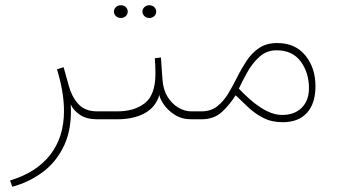

<svg xmlns="http://www.w3.org/2000/svg" viewBox="-20 -456 1288 734"><path d="M351.6 0Q312 0 287.1 -16.1Q262.2 -32.2 250.5 -56.2Q255.4 35.2 225.6 99.1Q195.8 163.1 143.1 202.1Q90.3 241.2 26.9 257.8L18.6 233.9Q118.2 204.1 171.4 136.5Q224.6 68.8 224.6 -31.7Q224.6 -104.5 197.8 -190.9L223.1 -199.2L243.2 -127.4Q253.9 -86.9 279.3 -58.6Q304.7 -30.3 351.6 -30.3H381.3V0Z M524.4 -411.6Q524.4 -421.4 532 -428.7Q539.6 -436 550.8 -436Q562 -436 569.6 -429Q577.1 -421.9 577.1 -411.6Q577.1 -401.4 569.6 -394.3Q562 -387.2 550.8 -387.2Q539.6 -387.2 532 -394.5Q524.4 -401.9 524.4 -411.6ZM415.5 -411.6Q415.5 -421.4 423.1 -428.7Q430.7 -436 441.9 -436Q453.1 -436 460.7 -429Q468.3 -421.9 468.3 -411.6Q468.3 -401.4 460.7 -394.3Q453.1 -387.2 441.9 -387.2Q430.7 -387.2 423.1 -394.5Q415.5 -401.9 415.5 -411.6ZM361.8 -30.3H428.7Q494.1 -30.3 533.9 -61.8Q573.7 -93.3 574.2 -172.4Q574.2 -208 571.8 -233.4L595.2 -236.3L601.1 -152.8Q603.5 -113.8 620.4 -86.4Q637.2 -59.1 661.6 -44.7Q686 -30.3 710.9 -30.3H739.7V0H710.9Q674.8 0 647.9 -17.3Q621.1 -34.7 606 -56.9Q590.8 -79.1 589.4 -93.3Q575.2 -45.9 532.7 -22.9Q490.2 0 427.7 0H361.8Z M1060.5 11.2Q1018.6 11.2 986.3 -5.4Q954.1 -22 928.7 -46.1Q903.3 -70.3 880.9 -91.8Q858.4 -55.7 828.1 -27.8Q797.9 0 750 0H719.7V-30.3H750Q785.6 -30.3 809.8 -49.1Q834 -67.9 852.1 -97.7Q870.1 -127.4 886.7 -160.9Q903.3 -194.3 923.1 -224.1Q942.9 -253.9 970.9 -272.7Q999 -291.5 1040 -291.5Q1108.4 -291.5 1147.2 -244.1Q1186 -196.8 1186 -126.5Q1186 -60.5 1153.6 -24.7Q1121.1 11.2 1060.5 11.2ZM1037.1 -263.7Q999 -263.7 971.7 -238.8Q944.3 -213.9 925.3 -179.7Q906.2 -145.5 893.1 -117.2Q912.6 -96.7 932.4 -78.9Q952.1 -61 972.2 -47.9Q993.7 -33.2 1015.4 -24.9Q1037.1 -16.6 1059.6 -16.6Q1105.5 -16.6 1133.3 -43.9Q1161.1 -71.3 1161.1 -118.7Q1161.1 -178.2 1129.6 -220.9Q1098.1 -263.7 1037.1 -263.7Z"/></svg>

Font: Vazirmatn RD FD Thin
Style: Regular
Weight: 100
Designer: Saber Rastikerdar
Foundry: Saber Rastikerdar
Version: Version 33.003